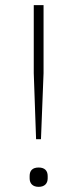

<svg xmlns="http://www.w3.org/2000/svg" viewBox="-20 -718 300 745"><path d="M139 -178 149 -434V-698H111V-434L120 -178ZM130 7C153 7 165 -6 165 -26V-35C165 -56 153 -68 130 -68C106 -68 95 -56 95 -35V-26C95 -6 107 7 130 7Z"/></svg>

Font: IBM Plex Arabic ExtraLight
Style: Regular
Weight: 200
Designer: Mike Abbink, Paul van der Laan, Pieter van Rosmalen, Wael Morcos, Khajak Apelian
Foundry: Bold Monday
Version: Version 1.0